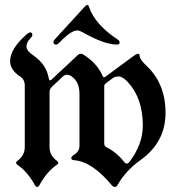

<svg xmlns="http://www.w3.org/2000/svg" viewBox="-20 -738 715 768"><path d="M20.5 0ZM193.8 -569.8Q193.8 -574.7 199.2 -580.6L320.8 -713.4Q325.2 -718.3 329.3 -718.3Q333.5 -718.3 335.9 -710.9Q359.4 -640.1 451.2 -579.6Q458.5 -574.7 458.5 -568.8Q458.5 -559.6 448.2 -559.6Q397.5 -559.6 308.6 -609.9Q297.4 -616.2 289.8 -616.2Q282.2 -616.2 274.9 -613.3Q251.5 -603.5 216.3 -566.4Q210 -559.6 204.6 -559.6Q193.8 -559.6 193.8 -569.8ZM20.5 -493.7Q20.5 -542.5 86.9 -601.1Q95.2 -608.4 100.6 -608.4Q109.4 -608.4 109.4 -598.6Q109.4 -592.8 103 -586.4Q85.9 -569.3 85.9 -552Q85.9 -534.7 114.3 -515.6Q165.5 -480.5 175.3 -423.8Q176.8 -416.5 179.7 -416.5Q182.6 -416.5 186 -419.4L291.5 -518.1Q296.9 -522.9 302.7 -522.9Q308.6 -522.9 314 -519.5Q369.1 -484.4 390.6 -434.1Q393.1 -428.7 395.8 -428.7Q398.4 -428.7 400.9 -430.7L515.1 -514.6Q526.4 -522.9 532.5 -522.9Q538.6 -522.9 538.6 -514.2Q538.6 -500.5 565.4 -475.6Q642.1 -403.8 642.1 -286.6Q642.1 -169.4 542.5 -98.1Q482.4 -55.2 450.2 2Q445.8 9.8 439.2 9.8Q432.6 9.8 425.8 1.5Q348.6 -91.3 276.9 -97.2Q265.1 -98.1 265.1 -105.2Q265.1 -112.3 276.4 -119.1Q297.9 -131.8 297.9 -154.8V-361.8Q297.9 -410.2 267.1 -432.1Q257.3 -439 248 -439Q238.8 -439 231 -431.6L187.5 -390.6Q178.2 -381.8 178.2 -369.1V-149.9Q178.2 -116.2 207.5 -94.7Q212.9 -90.8 212.9 -86.7Q212.9 -82.5 206.5 -78.1Q167.5 -51.3 138.7 1Q133.8 9.8 128.7 9.8Q123.5 9.8 118.7 1Q89.8 -51.3 50.8 -78.1Q44.4 -82.5 44.4 -86.7Q44.4 -90.8 49.8 -94.7Q79.1 -116.2 79.1 -149.9V-396Q79.1 -419.9 60.5 -432.1Q20.5 -458 20.5 -493.7ZM397 -162.6Q397 -153.3 407.2 -148.4Q447.3 -127.9 476.1 -90.8Q481.9 -83.5 487.3 -83.5Q492.7 -83.5 498.5 -91.3Q551.3 -161.6 551.3 -235.4Q551.3 -344.2 492.2 -408.7Q470.7 -432.1 455.3 -432.1Q439.9 -432.1 431.6 -425.8L402.8 -404.3Q397 -399.9 397 -393.6Z"/></svg>

Font: UnifrakturMaguntia21
Style: Book
Weight: 400
Designer: j. 'mach' wust, Gerrit Ansmann, Georg Duffner, based on a font by Peter Wiegel, original typeface by Carl Albert Fahrenw
Version: Version 2017-03-19